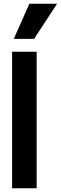

<svg xmlns="http://www.w3.org/2000/svg" viewBox="-20 -1012 327 1032"><path d="M45 -734H177V0H45ZM138 -992H287L163 -803H54Z"/></svg>

Font: Niramit
Style: Bold
Weight: 700
Designer: Katatrad Aksorn Co.,Ltd.
Foundry: Cadson Demak Co.,Ltd.
Version: Version 1.001; ttfautohint (v1.6)